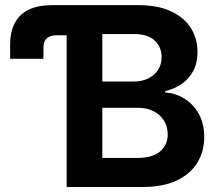

<svg xmlns="http://www.w3.org/2000/svg" viewBox="-20 -748 871 768"><path d="M20.5 -512.7V-569.8Q20.5 -646.5 62.5 -687Q104.5 -727.5 189.5 -727.5H246.6V-606.9H208Q180.2 -606.9 167 -594.7Q153.8 -582.5 153.8 -557.1V-512.7ZM246.6 0V-727.5H531.7Q610.8 -727.5 663.8 -702.9Q716.8 -678.2 743.4 -636Q770 -593.8 770 -540Q770 -496.1 752.9 -464.1Q735.8 -432.1 706.5 -412.1Q677.2 -392.1 640.6 -383.3V-377.9Q680.7 -376 716.6 -354.2Q752.4 -332.5 774.7 -293.5Q796.9 -254.4 796.9 -199.7Q796.9 -142.6 769.5 -97.4Q742.2 -52.2 687 -26.1Q631.8 0 549.3 0ZM389.2 -116.2H526.9Q591.3 -116.2 621.1 -142.8Q650.9 -169.4 650.9 -210.4Q650.9 -240.7 636.2 -264.9Q621.6 -289.1 594.5 -303Q567.4 -316.9 529.8 -316.9H389.2ZM389.2 -421.9H515.6Q547.4 -421.9 572.5 -434.1Q597.7 -446.3 612.1 -468.3Q626.5 -490.2 626.5 -519.5Q626.5 -559.6 598.9 -585.7Q571.3 -611.8 517.6 -611.8H389.2Z"/></svg>

Font: Inter Cardless Tabular Bold
Style: Bold
Weight: 700
Designer: Rasmus Andersson
Foundry: rsms
Version: Version 4.000;git-4fc901f